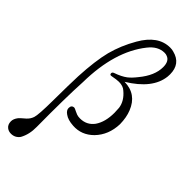

<svg xmlns="http://www.w3.org/2000/svg" viewBox="-335 -793 1156 1156"><g transform="rotate(45 243.0 -214.5)"><path d="M465 -197Q462 -103 403 -42Q347 14 272 9Q224 6 199 -13Q177 -28 177 -47Q177 -73 201 -73Q204 -73 224 -63Q244 -53 255 -52Q260 -51 270 -51Q327 -51 360 -96Q393 -144 393 -222Q393 -235 391 -263Q384 -314 336 -354Q316 -373 280 -373Q262 -373 226 -366Q210 -362 210 -376Q210 -386 222 -390Q268 -406 296 -427Q318 -444 343 -476Q406 -552 406 -624Q406 -675 372 -687Q363 -691 351 -691Q295 -691 252 -636Q132 -485 128 -219Q120 -76 122 169Q123 232 97 279Q76 308 41 308Q22 308 8 298Q-12 284 -12 255Q-12 234 5 212Q10 205 42 178Q61 161 69 137Q78 111 79 -11Q80 -151 83 -223Q90 -361 112 -448Q135 -535 183 -618Q251 -737 353 -737Q370 -737 382 -733Q466 -712 466 -622Q466 -609 465 -602Q452 -487 304 -397Q408 -395 447 -296Q464 -254 465 -197Z"/></g></svg>

Font: GFS Baskerville
Style: Regular
Weight: 400
Designer: George Matthiopoulos
Foundry: George Matthiopoulos
Version: Version 1.0